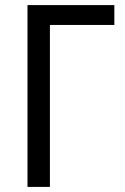

<svg xmlns="http://www.w3.org/2000/svg" viewBox="-20 -734 492 754"><path d="M88 0V-714H429V-636H176V0Z"/></svg>

Font: Noto Sans SemiCondensed
Style: Regular
Weight: 400
Width: 4
Designer: Monotype Design Team
Foundry: Monotype Imaging Inc.
Version: Version 2.013; ttfautohint (v1.8.4.7-5d5b)